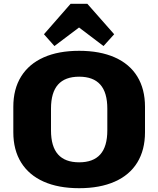

<svg xmlns="http://www.w3.org/2000/svg" viewBox="-20 -978 832 1009"><path d="M396 11Q287 11 209.5 -23.5Q132 -58 91 -124Q50 -190 50 -283V-417Q50 -510 91 -576Q132 -642 209.5 -676.5Q287 -711 396 -711Q505 -711 583 -676.5Q661 -642 701.5 -576Q742 -510 742 -417V-283Q742 -190 701.5 -124Q661 -58 583 -23.5Q505 11 396 11ZM396 -125Q470 -125 507 -166.5Q544 -208 544 -293V-407Q544 -492 507 -533.5Q470 -575 396 -575Q322 -575 285 -533.5Q248 -492 248 -407V-293Q248 -208 285 -166.5Q322 -125 396 -125ZM211 -798 351 -958H439L580 -798L524 -736L338 -877H453L266 -736Z"/></svg>

Font: Pathway Extreme ExtraBold
Style: Regular
Weight: 800
Designer: Eduardo Rodriguez Tunni
Foundry: Eduardo Rodriguez Tunni
Version: Version 1.001;gftools[0.9.26]